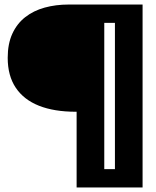

<svg xmlns="http://www.w3.org/2000/svg" viewBox="-20 -680 689 847"><path d="M318 147V-187H315Q219 -187 152 -213.5Q85 -240 49.5 -293Q14 -346 14 -425Q14 -487 34.5 -531.5Q55 -576 91.5 -604.5Q128 -633 177 -646.5Q226 -660 283 -660H440V147ZM370 147V66H563V147ZM487 147V-660H609V147ZM341 -579V-660H593V-579Z"/></svg>

Font: Bricolage Grotesque 96pt ExtraBold
Style: Regular
Weight: 800
Designer: Mathieu Triay
Foundry: Atelier Triay
Version: Version 1.001;gftools[0.9.33.dev8+g029e19f]